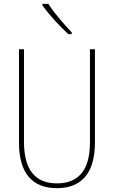

<svg xmlns="http://www.w3.org/2000/svg" viewBox="-20 -971 594 1001"><path d="M232 -951H201V-944C235 -894 293 -833 336 -793H354V-802C313 -846 265 -899 232 -951ZM475 -228V-714H449V-228C449 -72 379 -15 277 -15C169 -15 105 -79 105 -232V-714H79V-228C79 -66 150 10 277 10C390 10 475 -52 475 -228Z"/></svg>

Font: Noto Sans Lao UI Cond Thin
Style: Regular
Weight: 100
Width: 3
Designer: Monotype Design Team
Foundry: Monotype Imaging Inc.
Version: Version 2.000